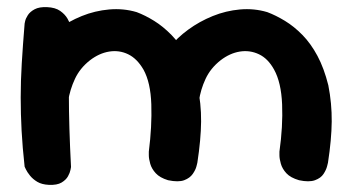

<svg xmlns="http://www.w3.org/2000/svg" viewBox="-20 -519 987 538"><path d="M451 -14Q428 -21 416.5 -33.5Q405 -46 401 -60Q397 -74 397 -84Q397 -94 397 -94Q406 -165 404 -226.5Q402 -288 382 -324Q364 -355 339 -367Q314 -379 286 -374.5Q258 -370 232 -350Q204 -328 190 -298Q176 -268 171 -236Q166 -204 165 -177Q165 -149 165 -129.5Q165 -110 165.5 -96Q166 -82 166 -69Q166 -69 166 -63Q166 -57 162.5 -49Q159 -41 149.5 -34.5Q140 -28 121 -26Q105 -25 92 -34Q79 -43 72 -51.5Q65 -60 65 -60Q55 -76 53.5 -91Q52 -106 53.5 -126.5Q55 -147 51 -178Q47 -216 47 -244.5Q47 -273 51 -296.5Q55 -320 64 -341.5Q73 -363 89 -386Q110 -413 141 -436Q172 -459 209 -474Q246 -489 286 -492.5Q326 -496 363 -485Q387 -476 412 -460.5Q437 -445 460.5 -421Q484 -397 503 -362.5Q522 -328 533 -280Q544 -229 543.5 -178.5Q543 -128 533 -63Q533 -63 530.5 -53Q528 -43 520 -31.5Q512 -20 496 -14Q480 -8 451 -14ZM117 -1Q97 -2 84.5 -9.5Q72 -17 64 -27Q56 -37 52.5 -44.5Q49 -52 49 -52Q43 -106 40.5 -153Q38 -200 38 -246Q38 -292 41 -342Q44 -392 49 -453Q49 -453 50.5 -460Q52 -467 58 -476.5Q64 -486 77 -493Q90 -500 112 -499Q135 -498 148.5 -488.5Q162 -479 169 -467Q176 -455 178 -446Q180 -437 180 -437Q176 -388 174.5 -343Q173 -298 173 -253Q173 -208 174.5 -158.5Q176 -109 179 -51Q179 -51 177.5 -43Q176 -35 170.5 -25Q165 -15 152.5 -7.5Q140 0 117 -1ZM818 -14Q794 -21 782.5 -33.5Q771 -46 767 -60Q763 -74 763 -84Q763 -94 763 -94Q773 -165 770.5 -226.5Q768 -288 748 -324Q731 -355 705.5 -367Q680 -379 652 -374.5Q624 -370 598 -350Q570 -328 556 -298Q542 -268 537.5 -236Q533 -204 531 -177Q532 -149 531.5 -132.5Q531 -116 530 -104.5Q529 -93 528 -79Q528 -79 527.5 -72Q527 -65 523.5 -56.5Q520 -48 511 -40.5Q502 -33 484 -32Q467 -31 455 -39Q443 -47 436.5 -56Q430 -65 430 -65Q424 -77 422.5 -92.5Q421 -108 421 -129Q421 -150 420 -178Q417 -216 416 -244.5Q415 -273 418.5 -296.5Q422 -320 430.5 -341.5Q439 -363 455 -386Q476 -413 507.5 -436Q539 -459 576 -474Q613 -489 652.5 -492.5Q692 -496 729 -485Q753 -476 778.5 -460.5Q804 -445 827.5 -421Q851 -397 869.5 -362.5Q888 -328 900 -280Q910 -229 909.5 -178.5Q909 -128 899 -63Q899 -63 896.5 -53Q894 -43 886.5 -31.5Q879 -20 862.5 -14Q846 -8 818 -14Z"/></svg>

Font: Sour Gummy Black SemiBold
Style: Regular
Weight: 600
Version: Version 1.000